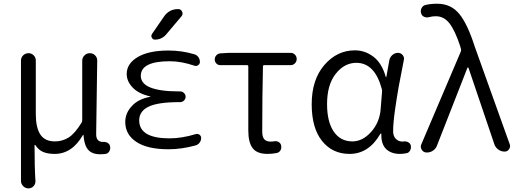

<svg xmlns="http://www.w3.org/2000/svg" viewBox="-20 -829 2831 1050"><path d="M135.7 201.2Q119.1 201.2 106.9 189Q94.7 176.8 94.7 160.2V-498Q94.7 -514.6 106.9 -526.4Q119.1 -538.1 135.7 -538.1Q152.3 -538.1 164.1 -526.4Q175.8 -514.6 175.8 -498V-205.1Q175.8 -130.9 200.7 -93.3Q225.6 -55.7 280.3 -55.7Q321.3 -55.7 355.5 -77.1Q389.6 -98.6 426.8 -159.2Q429.7 -165 429.7 -172.9V-497.1Q429.7 -513.7 441.9 -525.9Q454.1 -538.1 471.2 -538.1Q488.3 -538.1 500 -526.4Q511.7 -514.6 511.7 -498L505.9 -94.7Q505.9 -52.7 543.9 -52.7Q544.9 -52.7 545.9 -52.7Q559.6 -53.7 569.8 -46.9Q580.1 -40 582 -28.3Q583 -24.4 583 -20.5Q583 -10.7 578.1 -2Q571.3 9.8 558.6 12.7Q543.9 14.6 527.3 14.6Q483.4 14.6 461.9 -10.3Q440.4 -35.2 436.5 -90.8Q435.5 -91.8 434.6 -91.8Q433.6 -91.8 433.6 -90.8Q374 12.7 279.3 12.7Q242.2 12.7 216.8 2.4Q191.4 -7.8 172.9 -36.1Q171.9 -37.1 170.4 -36.6Q168.9 -36.1 168.9 -35.2Q168.9 85.9 173.8 160.2Q174.8 176.8 163.6 189Q152.3 201.2 135.7 201.2Z M741.2 -170.9Q741.2 -73.2 905.3 -72.3Q974.6 -72.3 1050.8 -95.7Q1061.5 -98.6 1070.8 -92.3Q1080.1 -85.9 1080.1 -74.2Q1080.1 -60.5 1071.8 -49.3Q1063.5 -38.1 1050.8 -34.2Q974.6 -12.7 901.4 -12.7Q787.1 -12.7 726.1 -52.7Q665 -92.8 665 -162.1Q665 -210 700.2 -248Q734.4 -287.1 801.8 -299.8Q802.7 -299.8 802.7 -300.8Q802.7 -301.8 801.8 -301.8Q739.3 -315.4 706.1 -349.6Q672.9 -383.8 672.9 -424.8Q672.9 -481.4 733.4 -517.1Q793.9 -552.7 901.4 -552.7Q974.6 -552.7 1043 -532.2Q1056.6 -528.3 1064.9 -516.6Q1073.2 -504.9 1073.2 -490.2Q1073.2 -479.5 1064 -472.7Q1054.7 -465.8 1043 -469.7Q971.7 -494.1 908.2 -494.1Q750 -494.1 750 -414.1Q750 -329.1 960.9 -329.1H965.8Q977.5 -329.1 986.3 -320.3Q995.1 -311.5 995.1 -299.8Q995.1 -288.1 986.3 -279.3Q977.5 -270.5 965.8 -270.5H960.9Q843.8 -270.5 792.5 -245.6Q741.2 -220.7 741.2 -170.9ZM876 -737.3Q904.3 -779.3 954.1 -779.3Q969.7 -779.3 975.6 -765.6Q978.5 -759.8 978.5 -754.9Q978.5 -747.1 972.7 -740.2L889.6 -641.6Q865.2 -612.3 827.1 -612.3Q815.4 -612.3 810.5 -623Q807.6 -627.9 807.6 -631.8Q807.6 -637.7 811.5 -643.6Z M1443.4 12.7Q1385.7 12.7 1361.8 -18.6Q1337.9 -49.8 1337.9 -115.2V-465.8Q1337.9 -472.7 1331.1 -472.7H1184.6Q1171.9 -472.7 1163.1 -481.9Q1154.3 -491.2 1154.3 -503.9Q1154.3 -516.6 1163.1 -526.4Q1171.9 -536.1 1184.6 -537.1L1231.4 -540H1569.3Q1583 -540 1592.8 -530.3Q1602.5 -520.5 1602.5 -506.3Q1602.5 -492.2 1592.8 -482.4Q1583 -472.7 1569.3 -472.7H1425.8Q1418 -472.7 1418 -465.8Q1414.1 -300.8 1414.1 -109.4Q1414.1 -80.1 1425.3 -67.4Q1436.5 -54.7 1460 -54.7Q1469.7 -54.7 1481.4 -56.6Q1494.1 -58.6 1504.9 -51.8Q1515.6 -44.9 1517.6 -32.2Q1520.5 -18.6 1513.7 -6.8Q1506.8 4.9 1493.2 7.8Q1467.8 12.7 1443.4 12.7Z M1891.6 12.7Q1797.9 12.7 1741.2 -58.1Q1684.6 -128.9 1684.6 -258.8Q1684.6 -393.6 1753.9 -473.6Q1823.2 -553.7 1920.9 -553.7Q1976.6 -553.7 2022.5 -518.6Q2068.4 -483.4 2089.8 -408.2Q2089.8 -407.2 2091.3 -407.2Q2092.8 -407.2 2092.8 -408.2L2109.4 -501Q2113.3 -517.6 2126.5 -528.8Q2139.6 -540 2157.2 -540Q2171.9 -540 2182.1 -527.8Q2192.4 -515.6 2188.5 -501Q2170.9 -412.1 2160.6 -356Q2150.4 -299.8 2140.1 -227.1Q2129.9 -154.3 2129.9 -111.3Q2129.9 -85 2144.5 -69.8Q2159.2 -54.7 2182.6 -54.7Q2186.5 -54.7 2190.4 -55.7Q2203.1 -56.6 2213.9 -50.3Q2224.6 -43.9 2226.6 -32.2Q2227.5 -28.3 2227.5 -24.4Q2227.5 -14.6 2222.7 -5.9Q2215.8 6.8 2203.1 8.8Q2185.5 12.7 2167 12.7Q2119.1 12.7 2090.8 -14.6Q2065.4 -41 2065.4 -88.9Q2065.4 -92.8 2065.4 -96.7Q2065.4 -98.6 2063.5 -98.6Q2061.5 -98.6 2060.5 -97.7Q1997.1 12.7 1891.6 12.7ZM1907.2 -55.7Q1962.9 -55.7 2009.3 -107.4Q2055.7 -159.2 2061.5 -230.5L2069.3 -327.1Q2070.3 -334 2068.4 -340.8Q2030.3 -485.4 1928.7 -485.4Q1863.3 -485.4 1815.9 -425.3Q1768.6 -365.2 1768.6 -259.8Q1768.6 -163.1 1805.2 -109.4Q1841.8 -55.7 1907.2 -55.7Z M2369.1 -31.2Q2362.3 -13.7 2345.7 -3.9Q2332 4.9 2316.4 4.9Q2313.5 4.9 2309.6 4.9Q2293.9 2.9 2286.1 -10.7Q2281.2 -18.6 2281.2 -27.3Q2281.2 -33.2 2284.2 -40L2500 -546.9Q2502.9 -553.7 2501 -560.5L2496.1 -578.1Q2468.8 -661.1 2438.5 -700.7Q2408.2 -740.2 2363.3 -740.2Q2343.8 -740.2 2327.1 -735.4Q2313.5 -731.4 2300.3 -736.8Q2287.1 -742.2 2283.2 -755.9Q2281.2 -761.7 2281.2 -767.6Q2281.2 -776.4 2285.2 -784.2Q2292 -797.9 2306.6 -801.8Q2335 -808.6 2371.1 -808.6Q2446.3 -808.6 2491.7 -752.9Q2537.1 -697.3 2576.2 -574.2L2767.6 -40Q2769.5 -34.2 2769.5 -29.3Q2769.5 -20.5 2763.7 -12.7Q2754.9 0 2739.3 0Q2720.7 0 2705.1 -11.2Q2689.5 -22.5 2683.6 -40L2542 -458Q2541 -460 2539.1 -460Q2537.1 -460 2536.1 -458Z"/></svg>

Font: Gen Jyuu Gothic Normal
Style: Regular
Weight: 300
Designer: [Source Han Sans]
Ryoko NISHIZUKA  (kana & ideographs); Paul D. Hunt (Latin, Greek & Cyrillic); Wenlong ZHANG  (bopomofo
Version: Version 1.002.20150607